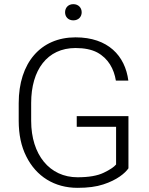

<svg xmlns="http://www.w3.org/2000/svg" viewBox="-20 -902 724 932"><path d="M352.5 -338.4V-286.6H543.5V-103.5C533.2 -91.3 513.2 -77.6 483.4 -63.5C453.1 -48.8 410.6 -41.5 356.4 -41.5C221.2 -41.5 131.3 -150.4 131.3 -315.4V-402.3C131.3 -562 209 -668.9 346.7 -668.9C389.6 -668.9 424.8 -661.6 451.7 -647.5C505.9 -618.2 533.2 -567.4 542.5 -510.7H603C587.4 -630.9 504.9 -720.7 346.7 -720.7C177.2 -720.7 70.8 -596.7 70.8 -401.4V-315.4C70.8 -249 83 -191.4 107.4 -143.1C155.8 -45.4 244.6 9.8 356.4 9.8C406.2 9.8 447.8 4.4 481.4 -6.8C548.3 -28.3 587.4 -61.5 603.5 -85V-338.4ZM295.9 -842.3C295.9 -820.3 311 -803.2 335.9 -803.2C360.8 -803.2 376.5 -820.3 376.5 -842.3C376.5 -864.3 360.8 -881.8 335.9 -881.8C311 -881.8 295.9 -864.3 295.9 -842.3Z"/></svg>

Font: Vazirmatn ExtraLight
Style: Regular
Weight: 200
Designer: Saber Rastikerdar
Foundry: Saber Rastikerdar
Version: Version 33.003